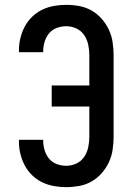

<svg xmlns="http://www.w3.org/2000/svg" viewBox="-20 -763 540 791"><path d="M253 8Q227 8 202 3.5Q177 -1 154 -12Q131 -23 112.5 -41Q94 -59 82 -81.5Q70 -104 64 -129Q58 -154 58 -180V-187H158V-183Q158 -163 164 -143.5Q170 -124 182.5 -109Q195 -94 214 -87Q233 -80 253 -80Q275 -80 295 -89.5Q315 -99 327 -117Q339 -135 343.5 -156.5Q348 -178 348 -200V-324H193V-411H348V-535Q348 -557 343.5 -578.5Q339 -600 327 -618Q315 -636 295 -645.5Q275 -655 253 -655Q233 -655 214 -648Q195 -641 182.5 -626Q170 -611 164 -591.5Q158 -572 158 -552V-548H58V-555Q58 -581 64 -606Q70 -631 82 -653.5Q94 -676 112.5 -694Q131 -712 154 -723Q177 -734 202 -738.5Q227 -743 253 -743Q280 -743 307 -738Q334 -733 357.5 -719.5Q381 -706 399 -685.5Q417 -665 428.5 -640.5Q440 -616 444 -589Q448 -562 448 -535V-200Q448 -173 444 -146Q440 -119 428.5 -94.5Q417 -70 399 -49.5Q381 -29 357.5 -15.5Q334 -2 307 3Q280 8 253 8Z"/></svg>

Font: Iosevka Term Curly Semibold
Style: Regular
Weight: 600
Designer: Belleve Invis
Foundry: Belleve Invis
Version: Version 32.3.0